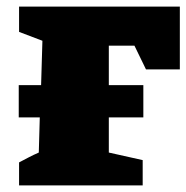

<svg xmlns="http://www.w3.org/2000/svg" viewBox="-20 -564 567 584"><path d="M38 0V-70Q55 -79 68.5 -86Q82 -93 98 -100L101 -207H37V-305H105L109 -440L38 -467V-544H527V-353H424L389 -425H311V-305H416V-207H311V-100L414 -77V0Z"/></svg>

Font: Piazzolla SC Black
Style: Regular
Weight: 900
Designer: Juan Pablo del Peral
Foundry: Huerta Tipografica
Version: Version 1.330